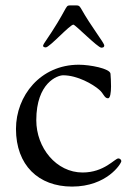

<svg xmlns="http://www.w3.org/2000/svg" viewBox="-20 -668 492 709"><path d="M139 -499C139 -494 146 -493 149 -493C163 -493 238 -577 251 -577C258 -577 341 -492 354 -492C357 -492 365 -492 365 -500C365 -510 317 -569 279 -637C273 -648 268 -648 262 -648H237C220 -648 230 -635 143 -508C141 -504 139 -501 139 -499ZM39 -192C39 -58 122 21 246 21C375 21 428 -64 428 -73C428 -78 423 -83 417 -83C404 -83 365 -31 285 -31C188 -31 114 -122 114 -224C114 -363 193 -390 213 -390C266 -390 323 -357 346 -337C363 -323 365 -305 379 -305C387 -305 390 -326 390 -349C390 -366 389 -384 388 -396C386 -415 312 -429 271 -429C129 -429 39 -314 39 -192Z"/></svg>

Font: OFL Sorts Mill Goudy
Style: Regular
Weight: 500
Version: Version 003.000